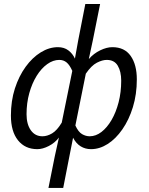

<svg xmlns="http://www.w3.org/2000/svg" viewBox="-20 -733 742 959"><path d="M222 205.7 253.6 47.9 274.3 -45.9Q254.2 -19.3 223.6 -3.7Q193.1 12 166.4 12Q105.4 12 69.9 -32.2Q34.5 -76.4 34.5 -155.8Q34.5 -229.1 54.4 -291.1Q74.4 -353 108.1 -399.4Q141.8 -445.8 183.7 -471.6Q225.5 -497.4 269.3 -497.4Q300.2 -497.4 321.4 -481.4Q342.7 -465.4 354.2 -440.2L370.7 -531.9L406.2 -713.1H480L443.7 -531.9L423.6 -438Q447.8 -465.9 480.4 -481.6Q513 -497.4 541.2 -497.4Q602 -497.4 632.7 -453.7Q663.4 -410 663.4 -336.6Q663.4 -261.7 643.8 -198Q624.2 -134.3 591.2 -86.9Q558.3 -39.5 517.9 -13.8Q477.4 12 434.8 12Q406 12 383.1 -2Q360.1 -16 345 -45L326.6 47.9L295.7 205.7ZM192 -52.3Q215.8 -52.3 240.5 -67Q265.1 -81.8 288.4 -120.5L341.1 -379Q327.9 -408.6 312.6 -421.2Q297.3 -433.8 276.1 -433.8Q245.2 -433.8 215.9 -412.7Q186.5 -391.7 163.2 -354.3Q140 -316.9 126.3 -267.8Q112.6 -218.6 112.6 -162.5Q112.6 -112.6 133.9 -82.4Q155.2 -52.3 192 -52.3ZM428 -52.3Q458.7 -52.3 486.8 -73.9Q514.9 -95.5 537.3 -133.9Q559.6 -172.3 572.5 -222.5Q585.4 -272.7 585.4 -329.9Q585.4 -375.8 568.2 -404.8Q551.1 -433.8 513 -433.8Q491.2 -433.8 463.9 -419.8Q436.5 -405.8 408.6 -364.9L356.5 -106.2Q371 -74.1 389.7 -63.2Q408.4 -52.3 428 -52.3Z"/></svg>

Font: Source Sans Variable
Style: Italic
Weight: 200
Italic angle: -11°
Designer: Paul D. Hunt
Foundry: Adobe Systems Incorporated
Version: Version 3.006;hotconv 1.0.111;makeotfexe 2.5.65597